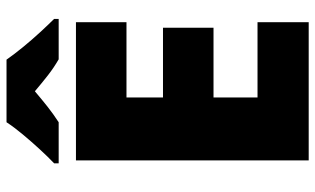

<svg xmlns="http://www.w3.org/2000/svg" viewBox="-209 -758 967 589"><g transform="rotate(-90 274.5 -463.5)"><path d="M501 0H77V-714H501V-559H270V-447H484V-292H270V-157H501ZM386 -927Q402 -904 424.5 -876.5Q447 -849 470.5 -823.5Q494 -798 511 -781V-767H387Q361 -782 338 -800Q315 -818 289 -840Q263 -818 241.5 -801Q220 -784 194 -767H68V-781Q87 -799 110.5 -824.5Q134 -850 156.5 -877Q179 -904 194 -927Z"/></g></svg>

Font: Noto Sans Syriac Eastern Black
Style: Regular
Weight: 900
Designer: Patrick Giasson and the Monotype Design Team
Foundry: Monotype Imaging Inc.
Version: Version 3.001; ttfautohint (v1.8.4.7-5d5b)